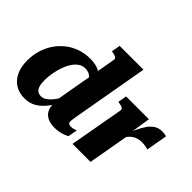

<svg xmlns="http://www.w3.org/2000/svg" viewBox="-129 -1049 1375 1375"><g transform="rotate(45 558.5 -361.0)"><path d="M206.4 13.2Q153.8 13.2 113.9 -11Q74 -35.2 51.8 -81.4Q29.6 -127.6 29.6 -193.4Q29.6 -245.8 43.6 -294.3Q57.6 -342.8 84.7 -384.1Q111.8 -425.4 150.1 -456.2Q188.4 -487 236.5 -504.3Q284.6 -521.6 341.6 -521.6Q399.6 -521.6 438.9 -500.1Q478.2 -478.6 501.3 -444.7Q524.4 -410.8 533.2 -373.2L453.4 -357.4Q451.4 -384.6 440.1 -404.8Q428.8 -425 409.7 -436.2Q390.6 -447.4 363.2 -447.4Q335.2 -447.4 312.1 -430.8Q289 -414.2 271.1 -386.1Q253.2 -358 241.4 -323.2Q229.6 -288.4 223.4 -251.6Q217.2 -214.8 217.2 -181Q217.2 -145.2 224.2 -123.2Q231.2 -101.2 245.4 -91.1Q259.6 -81 280.4 -81Q298 -81 314.5 -90.1Q331 -99.2 348 -116.9Q365 -134.6 382.7 -161.3Q400.4 -188 419.6 -223.2L442.8 -197.2Q408.8 -132.2 375.3 -85.2Q341.8 -38.2 301.5 -12.5Q261.2 13.2 206.4 13.2ZM506 10Q449 10 415.4 -18.6Q381.8 -47.2 381.8 -104.6Q381.8 -109.4 382.2 -114.1Q382.6 -118.8 383.4 -124.1Q384.2 -129.4 385.4 -135.6L373.8 -112.4L465.2 -633Q467.6 -643.8 463.1 -650Q458.6 -656.2 448.6 -660Q438.6 -663.8 422.2 -666.6L412.4 -668.6L424 -735H665.2L569.8 -193.4Q566.2 -171.8 563.1 -154.5Q560 -137.2 558.2 -124.3Q556.4 -111.4 556.4 -102.8Q556.4 -90 563.8 -84.1Q571.2 -78.2 585.4 -78.2Q601.2 -78.2 615.7 -83.3Q630.2 -88.4 635.2 -89.6L622.2 -19Q612.2 -12.6 594.8 -5.9Q577.4 0.8 554.7 5.4Q532 10 506 10Z M681.6 0H864.2L925.4 -346L917.4 -342.2L943.8 -511.6H712.6L701 -445.2L712 -443.2Q728 -440.8 738.2 -437Q748.4 -433.2 752.9 -426.8Q757.4 -420.4 755 -409.6ZM1116.8 -511.4Q1112.4 -513.4 1101.3 -515.7Q1090.2 -518 1073 -518Q1039.8 -518 1014.1 -502.2Q988.4 -486.4 967.8 -456.5Q947.2 -426.6 928.4 -385.1Q909.6 -343.6 890.6 -291.8L893.2 -268.8Q908.8 -295.8 923.9 -313.7Q939 -331.6 954.8 -341.5Q970.6 -351.4 987.7 -355.8Q1004.8 -360.2 1023.2 -360.2Q1045.2 -360.2 1061 -357.2Q1076.8 -354.2 1088.6 -350.6Z"/></g></svg>

Font: Roboto Serif 20pt
Style: Italic
Weight: 400
Italic angle: -10°
Designer: Greg Gazdowicz
Foundry: Commercial Type
Version: Version 1.008